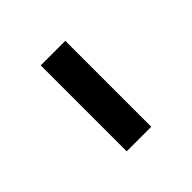

<svg xmlns="http://www.w3.org/2000/svg" viewBox="-191 -1254 1382 1382"><g transform="rotate(-45 500.0 -562.5)"><path d="M375 -562.5V-1000H500H625V-562.5V-125H500H375Z"/></g></svg>

Font: Press Start 2P
Style: Regular
Weight: 500
Monospace: yes
Version: Version 2.14